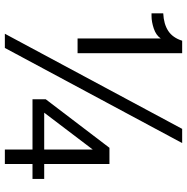

<svg xmlns="http://www.w3.org/2000/svg" viewBox="-10 -742 752 771"><g transform="rotate(90 365.5 -356.0)"><path d="M134 -292V-626Q121 -607 94 -598Q67 -589 44 -589H33V-636Q76 -638 103.5 -656Q131 -674 143 -712H193V-292ZM115 0 497 -712H554L172 0ZM580 0V-111H378V-164L573 -420H638V-158H698V-111H638V0ZM580 -353 432 -158H580Z"/></g></svg>

Font: Firefly Display
Style: Regular
Weight: 400
Designer: Colophon Foundry, Jonny Pinhorn
Foundry: Colophon Foundry
Version: Version 1.200; ttfautohint (v1.8.3)